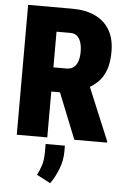

<svg xmlns="http://www.w3.org/2000/svg" viewBox="-62 -756 692 1047"><g transform="rotate(5 283.5 -232.0)"><path d="M48.8 -710.9H292Q363.3 -710.9 415.5 -686.5Q467.8 -662.1 495.8 -614.3Q523.9 -566.4 523.9 -496.1Q523.9 -435.1 508.5 -394Q493.2 -353 465.3 -326.4Q437.5 -299.8 399.9 -282.7L345.7 -251H154.8L153.8 -383.3H288.1Q311 -383.3 326.2 -395Q341.3 -406.7 348.9 -428.5Q356.4 -450.2 356.4 -480.5Q356.4 -511.2 349.1 -533.2Q341.8 -555.2 327.9 -566.9Q314 -578.6 292 -578.6H215.8V0H48.8ZM363.8 0 237.8 -314.5 414.6 -315.4 543 -7.3V0ZM315.4 36.6V70.3Q315.4 119.1 295.9 167.7Q276.4 216.3 252.9 247.1L177.7 208Q191.4 182.1 200.7 153.1Q210 124 210 79.6V36.6Z"/></g></svg>

Font: Roboto Condensed Black
Style: Regular
Weight: 900
Designer: Christian Robertson
Foundry: Google
Version: Version 3.008; 2023